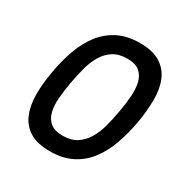

<svg xmlns="http://www.w3.org/2000/svg" viewBox="-166 -868 973 1005"><g transform="rotate(30 320.5 -365.5)"><path d="M73 -366Q86 -442 110 -508.5Q134 -575 172 -624Q210 -673 265 -701Q320 -729 397 -729Q473 -729 518.5 -701Q564 -673 585 -624Q606 -575 606 -508.5Q606 -442 593 -366Q579 -289 555.5 -223Q532 -157 494 -107.5Q456 -58 400.5 -30Q345 -2 269 -2Q192 -2 147 -30Q102 -58 81 -107.5Q60 -157 59.5 -223Q59 -289 73 -366ZM481 -366Q490 -416 493.5 -463Q497 -510 488.5 -546Q480 -582 454.5 -603.5Q429 -625 379 -625Q329 -625 295.5 -603.5Q262 -582 240.5 -546Q219 -510 206.5 -463Q194 -416 185 -366Q176 -315 172 -268Q168 -221 177 -185Q186 -149 211.5 -127.5Q237 -106 287 -106Q337 -106 370 -127.5Q403 -149 425 -185Q447 -221 459.5 -268Q472 -315 481 -366Z"/></g></svg>

Font: SVN-Poppins Medium
Style: Italic
Weight: 500
Italic angle: -10°
Designer: Ninad Kale (Devanagari), Jonny Pinhorn (Latin)
Foundry: Indian Type Foundry
Version: Version 3.002 2017; ttfautohint (v1.8.3)